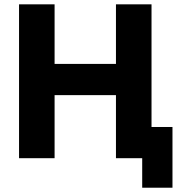

<svg xmlns="http://www.w3.org/2000/svg" viewBox="-20 -730 848 886"><path d="M679.2 -144H775.9V136.2H636.2V0H515.1V-291H231.9V0H67.9V-710H231.9V-435.1H515.1V-710H679.2Z"/></svg>

Font: Raleway-v4020 ExtraBold
Style: Regular
Weight: 800
Designer: Matt McInerney, Pablo Impallari, Rodrigo Fuenzalida
Foundry: Matt McInerney, Pablo Impallari, Rodrigo Fuenzalida
Version: Version 4.020;PS 004.020;hotconv 1.0.88;makeotf.lib2.5.64775